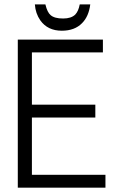

<svg xmlns="http://www.w3.org/2000/svg" viewBox="-20 -869 540 890"><path d="M62.5 1H468.8V-58.6H127.9V-324.2H421.9V-383.8H127.9V-626H457V-685.5H62.5ZM349.6 -848.6Q343.8 -817.4 329.1 -801.8Q310.5 -783.2 272.5 -783.2Q232.4 -783.2 214.8 -798.8Q199.2 -811.5 190.4 -848.6H141.6Q144.5 -806.6 167 -774.4Q201.2 -726.6 266.6 -726.6Q326.2 -726.6 360.4 -761.7Q391.6 -793 398.4 -848.6Z"/></svg>

Font: DotumChe
Style: Regular
Weight: 400
Monospace: yes
Version: Version 2.21